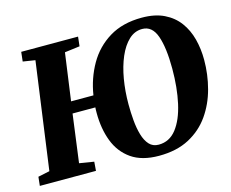

<svg xmlns="http://www.w3.org/2000/svg" viewBox="-105 -903 1278 1062"><g transform="rotate(-15 534.0 -371.5)"><path d="M682 10Q584.5 10 524.2 -32Q464 -74 436.5 -146Q409 -218 409 -308Q409 -321 409.2 -328Q409.5 -335 410 -340H279.5L243 -65L326.5 -51.5L322.5 0H1L6.5 -51L73 -65L157.5 -678L87.5 -689L93.5 -743H419L413 -689L326.5 -678L289 -407H417Q432 -501.5 477 -580.2Q522 -659 599 -706Q676 -753 786 -753Q861 -753 913.2 -727.5Q965.5 -702 997.8 -658.2Q1030 -614.5 1044.8 -558Q1059.5 -501.5 1059.5 -439Q1059.5 -355 1038.2 -275Q1017 -195 972 -130.8Q927 -66.5 855.2 -28.2Q783.5 10 682 10ZM696 -50Q757.5 -50 797.5 -101.2Q837.5 -152.5 857 -240.2Q876.5 -328 876.5 -437Q876.5 -556.5 852.8 -624.2Q829 -692 772 -692Q728.5 -692 695 -660.5Q661.5 -629 638.2 -575Q615 -521 603.2 -452.5Q591.5 -384 591.5 -309.5Q591.5 -262.5 595.5 -216.5Q599.5 -170.5 610.5 -132.8Q621.5 -95 642 -72.5Q662.5 -50 696 -50Z"/></g></svg>

Font: Merriweather Black
Style: Italic
Weight: 900
Italic angle: -7.8°
Designer: Eben Sorkin
Foundry: Eben Sorkin
Version: Version 2.200;gftools[0.9.31]